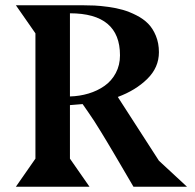

<svg xmlns="http://www.w3.org/2000/svg" viewBox="-20 -705 736 725"><path d="M244.1 -654.8V-340.8Q280.8 -341.8 314.2 -351.8Q347.7 -361.8 374.5 -380.6Q401.4 -399.4 417.2 -429.2Q433.1 -459 433.1 -496.1Q433.1 -654.8 244.1 -654.8ZM580.1 -98.1 686 0H483.9Q479.5 -7.3 459 -42.5Q438.5 -77.6 432.6 -87.6Q426.8 -97.7 408.9 -127.9Q391.1 -158.2 383.3 -170.9Q375.5 -183.6 360.6 -208.3Q345.7 -232.9 336.2 -247.3Q326.7 -261.7 314.5 -279.5Q302.2 -297.4 292 -312L244.1 -308.1V-106L317.9 0H40L113.8 -106V-579.1L40 -685.1H293Q316.4 -685.1 337.4 -684.1Q358.4 -683.1 388.9 -679Q419.4 -674.8 444.1 -667.7Q468.8 -660.6 495.1 -647.2Q521.5 -633.8 539.3 -615.7Q557.1 -597.7 568.6 -569.8Q580.1 -542 580.1 -507.8Q580.1 -450.2 536.1 -407Q492.2 -363.8 424.8 -338.9Z"/></svg>

Font: Bluu Next
Style: Bold
Weight: 700
Designer: Jean-Baptiste Morizot, Igor Stepanchenko (Cyrillic)
Foundry: Igor Stepanchenko
Version: Version 1.005